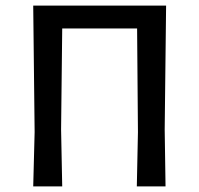

<svg xmlns="http://www.w3.org/2000/svg" viewBox="-20 -662 706 682"><path d="M570 -642 565 -202 568 0H466L470 -193L467 -561H201L197 -202L201 0H98L103 -193L98 -642Z"/></svg>

Font: Alegreya Sans SC Medium
Style: Regular
Weight: 500
Designer: Juan Pablo del Peral
Foundry: Huerta Tipografica
Version: Version 2.001;PS 002.001;hotconv 1.0.88;makeotf.lib2.5.64775